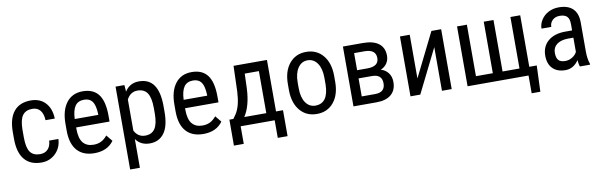

<svg xmlns="http://www.w3.org/2000/svg" viewBox="-48 -1002 5241 1669"><g transform="rotate(-10 2572.0 -167.5)"><path d="M248 -64Q291 -64 316.9 -90.6Q342.8 -117.2 345.2 -166.5H426.8Q423.8 -90.3 372.8 -40.3Q321.8 9.8 248 9.8Q149.9 9.8 98.4 -52Q46.9 -113.8 46.9 -235.8V-293.9Q46.9 -413.6 98.1 -475.8Q149.4 -538.1 247.6 -538.1Q328.6 -538.1 376.2 -486.8Q423.8 -435.5 426.8 -346.7H345.2Q342.3 -405.3 317.1 -434.6Q292 -463.9 247.6 -463.9Q189.9 -463.9 162.1 -426Q134.3 -388.2 133.3 -301.8V-234.4Q133.3 -141.1 160.9 -102.5Q188.5 -64 248 -64Z M715.3 9.8Q616.7 9.8 564 -49.1Q511.2 -107.9 510.3 -221.7V-285.6Q510.3 -403.8 561.8 -470.9Q613.3 -538.1 705.6 -538.1Q798.3 -538.1 844.2 -479Q890.1 -419.9 891.1 -294.9V-238.3H596.2V-226.1Q596.2 -141.1 628.2 -102.5Q660.2 -64 720.2 -64Q758.3 -64 787.4 -78.4Q816.4 -92.8 841.8 -124L886.7 -69.3Q830.6 9.8 715.3 9.8ZM705.6 -463.9Q651.9 -463.9 626 -427Q600.1 -390.1 596.7 -312.5H804.7V-324.2Q801.3 -399.4 777.6 -431.6Q753.9 -463.9 705.6 -463.9Z M1376.5 -238.8Q1376.5 -113.3 1331.3 -51.8Q1286.1 9.8 1203.6 9.8Q1124 9.8 1081.1 -50.3V203.1H995.1V-528.3H1073.2L1077.6 -469.7Q1121.1 -538.1 1202.1 -538.1Q1289.1 -538.1 1332 -477.5Q1375 -417 1376.5 -296.4ZM1290.5 -288.1Q1290.5 -377 1263.2 -419.2Q1235.8 -461.4 1175.3 -461.4Q1113.3 -461.4 1081.1 -399.4V-124.5Q1112.8 -64 1176.3 -64Q1234.9 -64 1262.5 -106.2Q1290 -148.4 1290.5 -235.4Z M1676.8 9.8Q1578.1 9.8 1525.4 -49.1Q1472.7 -107.9 1471.7 -221.7V-285.6Q1471.7 -403.8 1523.2 -470.9Q1574.7 -538.1 1667 -538.1Q1759.8 -538.1 1805.7 -479Q1851.6 -419.9 1852.5 -294.9V-238.3H1557.6V-226.1Q1557.6 -141.1 1589.6 -102.5Q1621.6 -64 1681.6 -64Q1719.7 -64 1748.8 -78.4Q1777.8 -92.8 1803.2 -124L1848.1 -69.3Q1792 9.8 1676.8 9.8ZM1667 -463.9Q1613.3 -463.9 1587.4 -427Q1561.5 -390.1 1558.1 -312.5H1766.1V-324.2Q1762.7 -399.4 1739 -431.6Q1715.3 -463.9 1667 -463.9Z M1955.1 -73.7 1981 -110.8Q2022.9 -175.3 2029.3 -300.8L2036.6 -528.3H2331.5V-73.7H2393.1V155.3H2306.6V0H2006.3V155.3H1919.4L1919.9 -73.7ZM2051.3 -73.7H2245.6V-444.8H2120.6L2116.2 -315.9Q2109.4 -161.6 2051.3 -73.7Z M2474.1 -288.6Q2474.1 -403.8 2530 -470.9Q2585.9 -538.1 2677.7 -538.1Q2769.5 -538.1 2825.4 -472.7Q2881.3 -407.2 2882.8 -294.4V-238.8Q2882.8 -124 2827.1 -57.1Q2771.5 9.8 2678.7 9.8Q2586.9 9.8 2531.5 -55.2Q2476.1 -120.1 2474.1 -231ZM2560.5 -238.8Q2560.5 -157.2 2592.5 -110.6Q2624.5 -64 2678.7 -64Q2793 -64 2796.4 -229V-288.6Q2796.4 -369.6 2764.2 -416.7Q2731.9 -463.9 2677.7 -463.9Q2624.5 -463.9 2592.5 -416.7Q2560.5 -369.6 2560.5 -289.1Z M3002 0V-528.3H3179.2Q3270 -528.3 3317.9 -491.2Q3365.7 -454.1 3365.7 -383.3Q3365.7 -346.7 3346.7 -317.4Q3327.6 -288.1 3291 -272.5Q3331.5 -261.7 3356.2 -229Q3380.9 -196.3 3380.9 -149.9Q3380.9 -76.7 3335.2 -38.3Q3289.6 0 3206.1 0ZM3087.9 -231.9V-72.8H3207Q3294.4 -72.8 3294.4 -152.8Q3294.4 -231.9 3206.1 -231.9ZM3087.9 -304.2H3178.2Q3279.3 -304.2 3279.3 -378.4Q3279.3 -453.1 3184.1 -455.1H3087.9Z M3783.2 -528.3H3869.1V0H3783.2V-385.3L3591.8 0H3505.4V-528.3H3591.8V-142.6Z M4096.2 -528.3V-73.7H4245.1V-528.3H4331.1V-73.7H4480.5V-528.3H4566.9V-73.7H4632.8L4624 156.7H4547.4V0H4009.3V-528.3Z M5001 0Q4993.2 -17.1 4989.7 -57.6Q4943.8 9.8 4872.6 9.8Q4800.8 9.8 4760.5 -30.5Q4720.2 -70.8 4720.2 -144Q4720.2 -224.6 4774.9 -272Q4829.6 -319.3 4924.8 -320.3H4988.3V-376.5Q4988.3 -423.8 4967.3 -443.8Q4946.3 -463.9 4903.3 -463.9Q4864.3 -463.9 4839.8 -440.7Q4815.4 -417.5 4815.4 -381.8H4729Q4729 -422.4 4752.9 -459.2Q4776.9 -496.1 4817.4 -517.1Q4857.9 -538.1 4907.7 -538.1Q4988.8 -538.1 5031 -497.8Q5073.2 -457.5 5074.2 -380.4V-113.8Q5074.7 -52.7 5090.8 -7.8V0ZM4885.7 -68.8Q4917.5 -68.8 4946.3 -86.4Q4975.1 -104 4988.3 -130.4V-256.3H4939.5Q4877.9 -255.4 4842.3 -228.8Q4806.6 -202.1 4806.6 -154.3Q4806.6 -109.4 4824.7 -89.1Q4842.8 -68.8 4885.7 -68.8Z"/></g></svg>

Font: Roboto Condensed
Style: Regular
Weight: 400
Designer: Google
Version: Version 2.001047; 2015